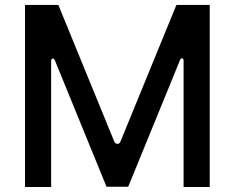

<svg xmlns="http://www.w3.org/2000/svg" viewBox="-20 -747 938 767"><path d="M79.9 -727.3V0H184.3V-503.9C184.3 -514.6 194.6 -516.7 198.9 -506.7L405.5 -1.1H492.2L699.6 -508.2C703.1 -517 713.4 -514.9 713.4 -506V0H817.8V-727.3H684.7L460.9 -180.8C456.7 -169.4 441.8 -169.4 436.8 -180.8L213.1 -727.3Z"/></svg>

Font: RA Harald Medium
Style: Regular
Weight: 500
Designer: Rasmus Andersson
Foundry: rsms
Version: Version 3.000;hotconv 1.0.109;makeotfexe 2.5.65596